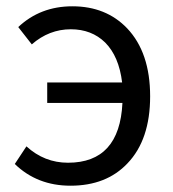

<svg xmlns="http://www.w3.org/2000/svg" viewBox="-20 -577 549 610"><path d="M38 -491Q108 -557 210 -557Q317 -557 384 -487Q457 -410 457 -271Q457 -133 385 -58Q318 13 204 13Q98 13 27 -56L64 -112Q121 -60 196 -60Q360 -60 369 -250H130V-315H368Q358 -398 314 -442Q271 -484 205 -484Q136 -484 81 -436Z"/></svg>

Font: 思源黑体R
Style: Regular
Weight: 400
Designer: Ryoko NISHIZUKA  (kana & ideographs); Paul D. Hunt (Latin, Greek & Cyrillic); Wenlong ZHANG  (bopomofo); Sandoll Communi
Foundry: Adobe Systems Incorporated
Version: Version 1.00 June 24, 2014, initial release